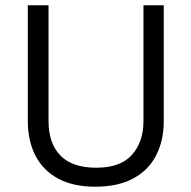

<svg xmlns="http://www.w3.org/2000/svg" viewBox="-20 -695 723 725"><path d="M339.2 10Q256.7 10 200 -20.4Q143.3 -50.8 114.2 -106.7Q85 -162.5 85 -238.3V-675H163.3V-238.3Q163.3 -153.3 208.3 -107.5Q253.3 -61.7 343.3 -61.7Q435 -61.7 478.3 -110.4Q521.7 -159.2 521.7 -237.5V-675H598.3V-236.7Q598.3 -165 570 -109.2Q541.7 -53.3 484.2 -21.7Q426.7 10 339.2 10Z"/></svg>

Font: Funnel Sans Light Light
Style: Regular
Weight: 300
Version: Version 1.000